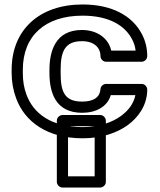

<svg xmlns="http://www.w3.org/2000/svg" viewBox="-20 -583 713 858"><path d="M349 -513C467 -513 539 -469 571 -406C579 -391 584 -374 586 -357H477C464 -415 411 -449 346 -449C228 -449 201 -355 201 -271V-257C201 -171 227 -79 347 -79C409 -79 460 -106 475 -158H585C577 -118 552 -88 521 -65C483 -37 423 -15 350 -15C208 -15 129 -76 98 -161C87 -190 82 -222 82 -257V-271C82 -425 184 -513 349 -513ZM32 -271V-257C32 -217 39 -179 52 -144C91 -38 192 35 350 35C433 35 503 11 551 -24C596 -57 638 -111 638 -183C638 -194 628 -208 613 -208H454C443 -208 430 -199 429 -185C427 -152 403 -129 347 -129C266 -129 251 -176 251 -257V-271C251 -350 268 -399 346 -399C401 -399 429 -370 429 -332C429 -321 439 -307 454 -307H613C624 -307 638 -317 638 -332C638 -367 630 -400 615 -429C572 -513 480 -563 349 -563C155 -563 32 -449 32 -271ZM403 205H284V-19H403ZM428 255C439 255 453 245 453 230V-44C453 -55 443 -69 428 -69H259C248 -69 234 -59 234 -44V230C234 241 244 255 259 255Z"/></svg>

Font: Asimov
Style: XWidOu
Weight: 500
Designer: Google
Version: Version 2.000980; 2014